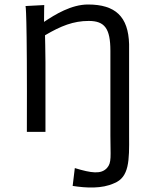

<svg xmlns="http://www.w3.org/2000/svg" viewBox="-20 -592 707 862"><path d="M100.6 0H184.1V-314C184.1 -355 182.1 -433.6 182.1 -433.6C253.4 -475.6 309.6 -498 378.4 -498C449.7 -498 475.6 -464.4 475.6 -363.8V17.1C475.6 108.9 482.4 138.2 460 162.6C433.6 190.9 391.1 185.5 315.9 162.6L306.2 242.7C366.2 252 437.5 256.3 492.7 230.5C560.5 203.6 560.5 128.4 559.6 17.1V-393.6C556.2 -517.6 498 -571.8 375 -571.8C300.8 -571.8 227.5 -527.3 177.7 -493.7C177.7 -551.3 178.7 -569.3 178.7 -569.3L94.7 -564.9C94.7 -564.9 102.5 -554.2 100.6 0Z"/></svg>

Font: Duru Sans
Style: Regular
Weight: 400
Designer: Onur Yazıcıgil
Foundry: Onur Yazıcıgil
Version: Version 1.002